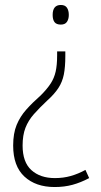

<svg xmlns="http://www.w3.org/2000/svg" viewBox="-20 -558 405 773"><path d="M243 -333Q243 -288 237 -258Q231 -228 215 -203.5Q199 -179 170 -153Q139 -124 116.5 -98.5Q94 -73 82.5 -43.5Q71 -14 71 28Q71 95 106.5 127Q142 159 201 159Q235 159 265 150.5Q295 142 324 126L339 159Q305 177 272 186Q239 195 200 195Q124 195 78.5 153Q33 111 33 28Q33 -21 47 -55Q61 -89 86 -117Q111 -145 144 -174Q169 -199 183.5 -221Q198 -243 204 -269.5Q210 -296 210 -335V-351H243ZM257 -498Q257 -481 249.5 -470Q242 -459 225 -459Q207 -459 199.5 -469Q192 -479 192 -498Q192 -538 225 -538Q242 -538 249.5 -527Q257 -516 257 -498Z"/></svg>

Font: Noto Sans Sinhala UI SemiCondensed ExtraLight
Style: Regular
Weight: 200
Width: 4
Designer: Jelle Bosma - Monotype Design Team
Foundry: Monotype Imaging Inc.
Version: Version 2.006; ttfautohint (v1.8.4.7-5d5b)